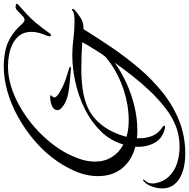

<svg xmlns="http://www.w3.org/2000/svg" viewBox="-78 -732 1028 1045"><g transform="rotate(-90 436.5 -209.0)"><path d="M120 285Q90 285 57.5 279Q25 273 -3 258.5Q-31 244 -48.5 219.5Q-66 195 -66 159Q-66 134 -56 104.5Q-46 75 -27 59Q-25 55 -20 55Q-18 55 -18 57Q-18 61 -28.5 73Q-39 85 -39 107V115Q-31 165 -1 196Q29 227 72 240.5Q115 254 161 254Q189 254 218 249Q247 244 272 234Q323 214 371.5 176.5Q420 139 465 91.5Q510 44 548.5 -5.5Q587 -55 618 -99Q568 -63 506.5 -35Q445 -7 379.5 8.5Q314 24 252 24Q241 24 229.5 23.5Q218 23 207 22V34Q207 75 220.5 107Q234 139 269 162Q275 166 275 170Q275 175 269 175H266Q206 163 181.5 116.5Q157 70 161 13Q87 -6 44 -58.5Q1 -111 1 -189Q1 -257 31.5 -323Q62 -389 103 -441Q145 -495 201.5 -542Q258 -589 323.5 -625.5Q389 -662 459.5 -682.5Q530 -703 599 -703Q637 -703 677.5 -695.5Q718 -688 752 -668Q775 -655 793.5 -639Q812 -623 829 -604Q834 -599 839.5 -594.5Q845 -590 852 -590Q862 -590 874.5 -602.5Q887 -615 899.5 -627Q912 -639 921 -639Q924 -639 931.5 -637.5Q939 -636 939 -631Q939 -629 937 -627Q910 -603 884 -579Q858 -555 834 -527Q819 -509 805.5 -490.5Q792 -472 778 -453Q777 -451 774.5 -448.5Q772 -446 768 -446Q762 -446 762 -455Q762 -459 764 -465Q773 -486 779.5 -508Q786 -530 786 -553Q786 -590 768.5 -614.5Q751 -639 723 -653.5Q695 -668 662.5 -674Q630 -680 600 -680Q530 -680 460.5 -653.5Q391 -627 327.5 -582.5Q264 -538 213 -482.5Q162 -427 129 -368Q109 -331 94.5 -289.5Q80 -248 80 -206Q80 -155 104.5 -115Q129 -75 173 -52Q194 -124 246.5 -176.5Q299 -229 368.5 -263Q438 -297 513.5 -313.5Q589 -330 658 -330Q704 -330 749 -324Q794 -318 840 -318Q847 -318 854.5 -318Q862 -318 869 -319Q881 -320 888 -322Q895 -324 905 -331Q906 -331 906.5 -331.5Q907 -332 908 -332Q911 -332 911 -328Q911 -323 905 -317Q880 -295 858 -282Q836 -269 801 -269Q755 -195 702.5 -117.5Q650 -40 589 32Q528 104 457 161Q386 218 302.5 251.5Q219 285 120 285ZM576 -338Q549 -341 515.5 -343.5Q482 -346 449.5 -352.5Q417 -359 393 -373Q383 -379 371.5 -389Q360 -399 360 -412Q360 -418 364 -425Q372 -439 396.5 -445.5Q421 -452 436 -450Q439 -450 441 -449Q441 -449 441.5 -448.5Q442 -448 441 -447Q440 -444 437.5 -442.5Q435 -441 431 -433Q427 -426 432.5 -419Q438 -412 446.5 -406Q455 -400 460 -397Q489 -380 518 -369.5Q547 -359 579 -350Q583 -349 587 -347.5Q591 -346 595 -344Q595 -343 596.5 -342.5Q598 -342 597 -341Q596 -338 587.5 -337.5Q579 -337 576 -338ZM307 -23Q385 -23 467.5 -49.5Q550 -76 613 -121Q624 -129 637 -138.5Q650 -148 657 -158Q663 -165 668.5 -174Q674 -183 679 -191Q693 -212 705.5 -233Q718 -254 730 -276Q694 -278 657 -279.5Q620 -281 584 -281Q530 -281 476.5 -274Q423 -267 375.5 -246.5Q328 -226 290 -183Q263 -152 244 -113.5Q225 -75 215 -35Q238 -28 261 -25.5Q284 -23 307 -23Z"/></g></svg>

Font: My Soul
Style: Regular
Weight: 400
Designer: Robert E. Leuschke
Foundry: Robert E. Leuschke
Version: Version 1.010; ttfautohint (v1.8.4.7-5d5b)